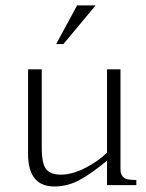

<svg xmlns="http://www.w3.org/2000/svg" viewBox="-20 -673 532 698"><path d="M184.1 -512.7 260.3 -653.3H327.6L210.4 -512.7ZM418 -420.9V-66.4Q418 -53.2 418.9 -46.9Q419.9 -40.5 425 -32.7Q430.2 -24.9 442.4 -21.7Q454.6 -18.6 475.6 -18.6V0H369.1V-88.9Q311 -41 268.3 -18.1Q225.6 4.9 177.7 4.9Q82 4.9 82 -113.3V-420.9H131.8V-136.7Q131.8 -77.6 147.9 -57.9Q164.1 -38.1 201.2 -38.1Q243.2 -38.1 291 -63Q338.9 -87.9 369.1 -118.2V-420.9Z"/></svg>

Font: Buda Light
Style: Regular
Weight: 300
Version: Version 1.003